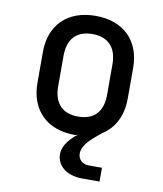

<svg xmlns="http://www.w3.org/2000/svg" viewBox="-85 -629 770 905"><g transform="rotate(10 300.0 -177.0)"><path d="M300 -560C167 -560 84 -480 84 -349V-202C84 -70 167 10 300 10C304 10 310 8 314 6C263 47 247 80 247 111C247 166 295 206 370 206H453V140H391C358 140 338 119 338 92C338 65 356 37 398 2L427 -22C483 -57 516 -120 516 -202V-349C516 -480 433 -560 300 -560ZM417 -202C417 -121 375 -78 300 -78C225 -78 183 -121 183 -202V-349C183 -429 225 -473 300 -473C375 -473 417 -429 417 -349Z"/></g></svg>

Font: Tekne LDO Medium
Style: Regular
Weight: 500
Monospace: yes
Designer: Alessio Laiso, Mario Rullo, Paolo Rosset
Foundry: Alessio Laiso
Version: Version 1.000;hotconv 1.0.109;makeotfexe 2.5.65596